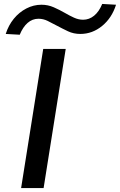

<svg xmlns="http://www.w3.org/2000/svg" viewBox="-20 -953 608 973"><path d="M87 0 199 -705H313L201 0ZM80 -777 9 -781Q23 -825 50 -858Q77 -891 113.5 -910Q150 -929 190 -929Q223 -929 252.5 -916Q282 -903 308 -888Q332 -874 355 -863.5Q378 -853 401 -853Q432 -853 457 -873.5Q482 -894 498 -933L568 -929Q547 -862 497.5 -821.5Q448 -781 387 -781Q353 -781 324.5 -794.5Q296 -808 268 -823Q244 -836 221.5 -847Q199 -858 175 -858Q144 -858 120 -837Q96 -816 80 -777Z"/></svg>

Font: Nunito Sans 7pt Expanded Medium
Style: Italic
Weight: 500
Width: 7
Italic angle: -9°
Designer: Vernon Adams
Foundry: Vernon Adams
Version: Version 3.101;gftools[0.9.27]